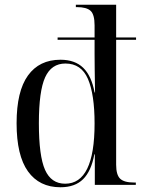

<svg xmlns="http://www.w3.org/2000/svg" viewBox="-20 -780 610 810"><path d="M235 10Q146 10 98 -57Q50 -124 50 -260Q50 -395 98 -461.5Q146 -528 235 -528Q296 -528 331 -494Q366 -460 379 -390H381Q380 -441 379.5 -488Q379 -535 379 -553V-612H223V-622H379V-673Q379 -719 362 -734.5Q345 -750 304 -750H300V-760H470V-622H554V-612H470V-85Q470 -42 487 -26Q504 -10 545 -10H553V0H380V-129H378Q365 -58 330.5 -24Q296 10 235 10ZM255 -5Q379 -5 379 -259Q379 -382 351 -447Q323 -512 256 -512Q197 -512 170.5 -454Q144 -396 144 -260Q144 -122 170 -63.5Q196 -5 255 -5Z"/></svg>

Font: Noto Serif Display SemiCondensed
Style: Regular
Weight: 400
Width: 4
Designer: Monotype Design Team
Foundry: Monotype Imaging Inc.
Version: Version 2.009